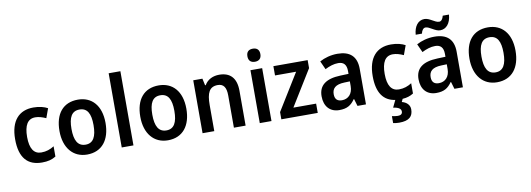

<svg xmlns="http://www.w3.org/2000/svg" viewBox="-70 -1228 5357 1937"><g transform="rotate(-10 2608.0 -260.0)"><path d="M273 10C333 10 375 -1 415 -26V-131C375 -106 335 -91 283 -91C208 -91 168 -150 168 -269C168 -389 205 -451 283 -451C318 -451 354 -440 392 -423L427 -519C392 -538 344 -552 281 -552C134 -552 45 -457 45 -268C45 -77 126 10 273 10Z M972 -272C972 -453 877 -552 737 -552C585 -552 500 -448 500 -272C500 -99 592 10 735 10C888 10 972 -100 972 -272ZM623 -272C623 -391 657 -451 736 -451C815 -451 849 -391 849 -272C849 -153 815 -91 737 -91C657 -91 623 -154 623 -272Z M1210 0V-760H1090V0Z M1800 -272C1800 -453 1705 -552 1565 -552C1413 -552 1328 -448 1328 -272C1328 -99 1420 10 1563 10C1716 10 1800 -100 1800 -272ZM1451 -272C1451 -391 1485 -451 1564 -451C1643 -451 1677 -391 1677 -272C1677 -153 1643 -91 1565 -91C1485 -91 1451 -154 1451 -272Z M2185 -552C2123 -552 2065 -527 2034 -472H2027L2012 -542H1918V0H2038V-267C2038 -391 2066 -452 2153 -452C2213 -452 2239 -411 2239 -330V0H2359V-357C2359 -491 2294 -552 2185 -552Z M2565 -752C2525 -752 2498 -733 2498 -685C2498 -638 2525 -618 2565 -618C2603 -618 2631 -638 2631 -685C2631 -732 2604 -752 2565 -752ZM2624 -542H2504V0H2624Z M3098 0V-95H2865L3090 -460V-542H2739V-447H2955L2725 -74V0Z M3396 -553C3329 -553 3264 -535 3213 -507L3252 -421C3298 -444 3342 -459 3388 -459C3443 -459 3472 -429 3472 -363V-334L3388 -331C3240 -326 3165 -270 3165 -158C3165 -53 3224 10 3318 10C3398 10 3439 -16 3480 -74H3483L3505 0H3592V-364C3592 -491 3525 -553 3396 -553ZM3415 -255 3472 -257V-209C3472 -128 3425 -83 3361 -83C3317 -83 3289 -104 3289 -157C3289 -216 3323 -252 3415 -255Z M4033 128C4033 82 3999 51 3952 39L3966 9C4011 6 4045 -5 4078 -26V-131C4038 -106 3998 -91 3946 -91C3871 -91 3831 -150 3831 -269C3831 -389 3868 -451 3946 -451C3981 -451 4017 -440 4055 -423L4090 -519C4055 -538 4007 -552 3944 -552C3797 -552 3708 -457 3708 -268C3708 -98 3772 -10 3891 7L3856 80C3910 87 3936 105 3936 133C3936 159 3918 170 3889 170C3872 170 3846 166 3829 162V233C3846 237 3866 240 3891 240C3994 240 4033 200 4033 128Z M4208 -605H4272C4279 -640 4297 -660 4318 -660C4359 -660 4408 -606 4460 -606C4520 -606 4567 -655 4574 -747H4510C4502 -713 4486 -693 4464 -693C4421 -693 4375 -746 4321 -746C4255 -746 4214 -688 4208 -605ZM4389 -553C4322 -553 4257 -535 4206 -507L4245 -421C4291 -444 4335 -459 4381 -459C4436 -459 4465 -429 4465 -363V-334L4381 -331C4233 -326 4158 -270 4158 -158C4158 -53 4217 10 4311 10C4391 10 4432 -16 4473 -74H4476L4498 0H4585V-364C4585 -491 4518 -553 4389 -553ZM4408 -255 4465 -257V-209C4465 -128 4418 -83 4354 -83C4310 -83 4282 -104 4282 -157C4282 -216 4316 -252 4408 -255Z M5172 -272C5172 -453 5077 -552 4937 -552C4785 -552 4700 -448 4700 -272C4700 -99 4792 10 4935 10C5088 10 5172 -100 5172 -272ZM4823 -272C4823 -391 4857 -451 4936 -451C5015 -451 5049 -391 5049 -272C5049 -153 5015 -91 4937 -91C4857 -91 4823 -154 4823 -272Z"/></g></svg>

Font: Noto Sans Gurmukhi SemiCondensed SemiBold
Style: Regular
Weight: 600
Width: 4
Designer: Jelle Bosma - Monotype Design Team
Foundry: Monotype Imaging Inc.
Version: Version 2.004